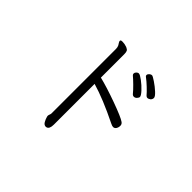

<svg xmlns="http://www.w3.org/2000/svg" viewBox="-160 -993 1320 1320"><g transform="rotate(45 500.0 -332.5)"><path d="M759 -573Q750 -573 743 -581Q730 -597 701.5 -624Q673 -651 650 -668Q643 -672 643 -680Q643 -689 652 -697.5Q661 -706 672 -706Q679 -706 709.5 -685.5Q740 -665 765.5 -641.5Q791 -618 791 -605Q791 -592 781 -582Q769 -573 759 -573ZM687 -513Q677 -513 669 -522Q654 -541 625 -569.5Q596 -598 580 -611Q573 -617 573 -625Q573 -634 581 -642.5Q589 -651 599 -651Q610 -651 639.5 -629Q669 -607 693.5 -580.5Q718 -554 718 -542Q718 -534 708.5 -523.5Q699 -513 687 -513ZM362 -687Q359 -693 353 -701.5Q347 -710 347 -716Q347 -719 348 -721Q350 -726 364 -726Q386 -726 408 -718Q425 -711 429.5 -701.5Q434 -692 434 -673V-446Q508 -428 616 -389Q724 -350 750 -331Q763 -322 763 -306Q763 -290 755 -277.5Q747 -265 733 -265Q724 -265 708 -273Q548 -352 434 -385V11Q434 54 411 60Q409 61 405 61Q388 61 377.5 43Q367 25 362 5Q361 2 361 -2Q361 -8 364.5 -17Q368 -26 368 -31V-659Q368 -675 362 -687Z"/></g></svg>

Font: Fusion Kai T
Style: Regular
Weight: 400
Designer: Fontworks Inc.
Version: Version 24.134;May 13, 2024